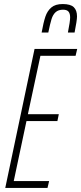

<svg xmlns="http://www.w3.org/2000/svg" viewBox="-20 -930 402 950"><path d="M6 0 151 -688H362L354 -654H180L118 -365H271L264 -331H111L48 -34H223L215 0ZM361 -849Q361 -829 349 -769H316Q327 -824 327 -844Q327 -863 319 -872.5Q311 -882 292 -882Q269 -882 255.5 -870Q242 -858 235 -835.5Q228 -813 219 -769H186Q195 -819 204.5 -847.5Q214 -876 234 -893Q254 -910 290 -910Q329 -910 345 -894.5Q361 -879 361 -849Z"/></svg>

Font: Saira Ultra Condensed Thin
Style: Italic
Weight: 100
Width: 1
Italic angle: -12°
Designer: Hector Gatti with collaboration of the Omnibus-Type team
Foundry: Omnibus-Type
Version: Version 1.001; ttfautohint (v1.8)